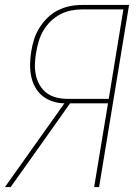

<svg xmlns="http://www.w3.org/2000/svg" viewBox="-28 -755 548 775"><path d="M-8 0 232 -338Q207 -338 183.5 -346Q160 -354 142.5 -368.5Q125 -383 113.5 -404Q102 -425 97.5 -448.5Q93 -472 93.5 -497Q94 -522 98 -547Q102 -572 109.5 -596Q117 -620 131 -642.5Q145 -665 164 -683.5Q183 -702 206 -713.5Q229 -725 253.5 -730Q278 -735 303 -735H493L372 0H352L408 -338H255L114 -139L15 0ZM245 -356H411L470 -717H303Q281 -717 258.5 -712.5Q236 -708 215 -697Q194 -686 176.5 -669Q159 -652 147 -631.5Q135 -611 128.5 -589Q122 -567 118 -544Q114 -521 113 -498Q112 -475 116.5 -453Q121 -431 132 -412Q143 -393 160 -380Q177 -367 199 -361.5Q221 -356 245 -356Z"/></svg>

Font: Iosevka Curly Thin
Style: Italic
Weight: 100
Italic angle: -9°
Monospace: yes
Designer: Belleve Invis
Foundry: Belleve Invis
Version: Version 22.1.2; ttfautohint (v1.8.4)